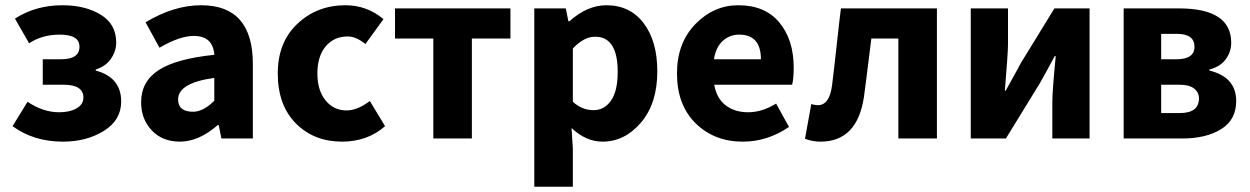

<svg xmlns="http://www.w3.org/2000/svg" viewBox="-20 -528 4767 732"><path d="M220 12Q108 12 28 -47L85 -140Q144 -100 206 -100Q246 -100 272 -115Q298 -130 298 -156Q298 -205 222 -205H143V-302H213Q283 -302 283 -350Q283 -396 208 -396Q141 -396 91 -363L37 -457Q116 -508 218 -508Q305 -508 364 -472Q423 -436 423 -366Q423 -333 403 -304Q383 -275 345 -263V-259Q442 -233 442 -141Q442 -70 376 -29Q310 12 220 12Z M666 12Q599 12 558.5 -31Q518 -74 518 -138Q518 -217 584.5 -260.5Q651 -304 797 -319Q792 -391 719 -391Q665 -391 588 -346L535 -443Q643 -508 747 -508Q944 -508 944 -284V0H824L814 -51H810Q738 12 666 12ZM716 -102Q755 -102 797 -144V-231Q659 -212 659 -149Q659 -102 716 -102Z M1284 12Q1177 12 1108 -57.5Q1039 -127 1039 -248Q1039 -367 1114 -437.5Q1189 -508 1297 -508Q1379 -508 1442 -455L1373 -360Q1338 -389 1306 -389Q1253 -389 1221.5 -351Q1190 -313 1190 -248Q1190 -184 1221 -145.5Q1252 -107 1301 -107Q1343 -107 1390 -143L1448 -47Q1381 12 1284 12Z M1632 0V-381H1486V-496H1926V-381H1779V0Z M2017 184V-496H2137L2147 -447H2151Q2219 -508 2292 -508Q2382 -508 2434 -439.5Q2486 -371 2486 -256Q2486 -134 2424 -61Q2362 12 2277 12Q2214 12 2159 -40L2164 39V184ZM2243 -108Q2284 -108 2309.5 -144.5Q2335 -181 2335 -254Q2335 -388 2249 -388Q2206 -388 2164 -343V-140Q2199 -108 2243 -108Z M2812 12Q2703 12 2632 -58Q2561 -128 2561 -248Q2561 -364 2631 -436Q2701 -508 2795 -508Q2897 -508 2951.5 -442Q3006 -376 3006 -270Q3006 -229 3000 -205H2703Q2712 -153 2746.5 -126.5Q2781 -100 2832 -100Q2885 -100 2939 -133L2988 -44Q2906 12 2812 12ZM2702 -302H2881Q2881 -396 2798 -396Q2762 -396 2735.5 -372Q2709 -348 2702 -302Z M3108 12Q3077 12 3049 1L3073 -131Q3089 -127 3098 -127Q3142 -127 3152 -201Q3159 -256 3170 -357Q3181 -458 3186 -496H3552V0H3405V-381H3302Q3278 -187 3274 -160Q3249 12 3108 12Z M3681 0V-496H3823V-358Q3823 -328 3811 -182H3814Q3821 -195 3842 -232.5Q3863 -270 3871 -286L4000 -496H4134V0H3992V-138Q3992 -182 4005 -314H4001Q3967 -250 3944 -210L3815 0Z M4264 0V-496H4475Q4674 -496 4674 -365Q4674 -331 4653.5 -302.5Q4633 -274 4591 -263V-259Q4693 -234 4693 -143Q4693 -71 4635.5 -35.5Q4578 0 4487 0ZM4407 -302H4465Q4534 -302 4534 -350Q4534 -399 4466 -399H4407ZM4407 -97H4478Q4551 -97 4551 -153Q4551 -176 4532.5 -190.5Q4514 -205 4477 -205H4407Z"/></svg>

Font: Toshiba Sans
Style: Bold
Weight: 700
Designer: Paul D. Hunt
Foundry: Toshiba Corporation
Version: Version 2.020;PS 2.0;hotconv 1.0.86;makeotf.lib2.5.63406